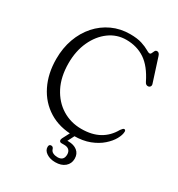

<svg xmlns="http://www.w3.org/2000/svg" viewBox="-215 -852 1120 1209"><g transform="rotate(30 345.0 -247.5)"><path d="M652.5 -165Q652 -141 634.8 -110Q617.5 -79 584.2 -49.8Q551 -20.5 501.8 -1.5Q452.5 17.5 387.5 17.5Q283 17.5 207.2 -29.5Q131.5 -76.5 90.8 -159Q50 -241.5 50 -347.5Q50 -426.5 74.2 -493.8Q98.5 -561 142.5 -610.5Q186.5 -660 246 -687.5Q305.5 -715 376 -715Q428.5 -715 462 -704Q495.5 -693 514 -681.8Q532.5 -670.5 541 -670.5Q548.5 -670.5 552.5 -679.5Q556.5 -688.5 561.2 -697.8Q566 -707 576.5 -707Q591.5 -707 598.5 -685L653.5 -513.5Q657 -503 651.8 -495Q646.5 -487 636.5 -486.5Q620.5 -485 611.5 -503.5Q567 -594 508.8 -633Q450.5 -672 373 -672Q305 -672 250 -631.8Q195 -591.5 162.8 -521.8Q130.5 -452 130.5 -363Q130.5 -264 167.2 -192.5Q204 -121 266.5 -82.5Q329 -44 406 -44Q483.5 -44 536.5 -73.8Q589.5 -103.5 621 -160Q627.5 -169 633 -174.2Q638.5 -179.5 644 -178.5Q652.5 -177 652.5 -165ZM371.5 -8.5H406L368.5 65Q371.5 64.5 375.5 64.5Q416 64.5 440.5 84.2Q465 104 465 139.5Q465 175.5 439 197.8Q413 220 369 220Q331.5 220 305.5 203Q279.5 186 279.5 160.5Q279.5 141 295.5 141Q308.5 141 313.5 154Q318 171.5 333 178.5Q348 185.5 366 185.5Q411 185.5 411 140Q411 120 399.2 108.2Q387.5 96.5 364 96.5H345Q332.5 96.5 329.2 88Q326 79.5 331 69Z"/></g></svg>

Font: Fraunces 9pt S100 Light
Style: Regular
Weight: 300
Version: Version 1.000; ttfautohint (v1.8.3)